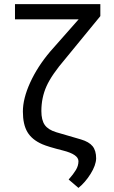

<svg xmlns="http://www.w3.org/2000/svg" viewBox="-20 -731 558 938"><path d="M470.2 -710.9H53.2V-636.7H364.3L225.1 -479Q163.1 -405.8 127.4 -327.6Q91.8 -249.5 91.8 -186Q91.8 -123 114 -85.7Q136.2 -48.3 186.5 -26.4Q212.9 -14.6 288.1 4.4Q363.3 23.4 363.3 56.6Q363.3 78.6 350.8 99.4Q338.4 120.1 315.4 146L363.3 187Q396 160.6 422.4 118.7Q448.7 76.7 449.7 43Q449.7 4.9 432.4 -16.6Q415 -38.1 375.5 -49.8L254.9 -85Q214.8 -97.2 198.5 -120.8Q182.1 -144.5 182.1 -188.5Q182.1 -253.4 207 -309.3Q231.9 -365.2 299.3 -443.8L470.2 -652.3Z"/></svg>

Font: FAU Chimera
Style: Regular
Weight: 400
Version: Version 1.002;hotconv 1.0.117;makeotfexe 2.5.65602